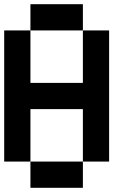

<svg xmlns="http://www.w3.org/2000/svg" viewBox="-20 -895 665 915"><path d="M0 -125V-750H125V-500H375V-750H500V-125H375V-375H125V-125ZM125 -125H375V0H125ZM125 -750V-875H375V-750Z"/></svg>

Font: Galmuri7 Regular
Style: Regular
Weight: 400
Designer: Lee Minseo (quiple)
Version: Version 2.399;hotconv 1.1.1;makeotfexe 2.6.0 DEVELOPMENT